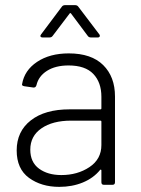

<svg xmlns="http://www.w3.org/2000/svg" viewBox="-20 -720 548 748"><path d="M428 -344V-10Q428 0 418 0H385Q375 0 375 -10V-56Q375 -58 373.5 -59Q372 -60 370 -58Q344 -26 302.5 -9Q261 8 211 8Q141 8 93 -27Q45 -62 45 -134Q45 -208 100 -251Q155 -294 251 -294H371Q375 -294 375 -298V-343Q375 -399 343.5 -432Q312 -465 247 -465Q196 -465 163 -444Q130 -423 122 -388Q119 -378 110 -379L75 -384Q64 -386 66 -392Q75 -446 124.5 -479Q174 -512 248 -512Q336 -512 382 -466.5Q428 -421 428 -344ZM375 -155V-246Q375 -250 371 -250H257Q185 -250 141.5 -220Q98 -190 98 -137Q98 -88 132 -63Q166 -38 219 -38Q282 -38 328.5 -69Q375 -100 375 -155ZM234 -700H272Q281 -700 285 -694L367 -586Q369 -584 369 -580Q369 -578 367 -576Q365 -574 361 -574H335Q326 -574 322 -580L257 -667Q256 -669 254 -669Q252 -669 251 -667L185 -580Q181 -574 172 -574H146Q140 -574 138 -577.5Q136 -581 140 -586L221 -694Q225 -700 234 -700Z"/></svg>

Font: Barlow Light
Style: Regular
Weight: 300
Designer: Jeremy Tribby
Foundry: Tribby Type
Version: Version 1.422